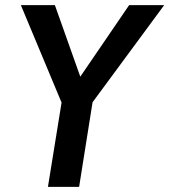

<svg xmlns="http://www.w3.org/2000/svg" viewBox="-20 -725 657 745"><path d="M166 0 225 -365 236 -286 61 -705H193L296 -415H283L481 -705H617L308 -286L345 -365L287 0Z"/></svg>

Font: Nunito Sans 10pt Condensed
Style: Bold Italic
Weight: 700
Width: 3
Italic angle: -9°
Designer: Vernon Adams
Foundry: Vernon Adams
Version: Version 3.101;gftools[0.9.27]